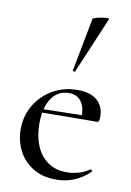

<svg xmlns="http://www.w3.org/2000/svg" viewBox="-85 -784 580 849"><g transform="rotate(10 205.5 -359.5)"><path d="M227 12Q165 12 121.5 -15.5Q78 -43 56.5 -87Q35 -131 35 -180Q35 -241 64 -289.5Q93 -338 142.5 -366.5Q192 -395 254 -395Q311 -395 341.5 -368.5Q372 -342 372 -296Q372 -285 370 -278Q368 -271 361 -271H290Q294 -319 275 -347Q256 -375 219 -375Q168 -375 140 -333Q112 -291 112 -220Q112 -164 130 -120.5Q148 -77 183 -52.5Q218 -28 267 -28Q293 -28 320 -35.5Q347 -43 370 -59Q372 -61 375.5 -56.5Q379 -52 377 -49Q341 -16 304 -2Q267 12 227 12ZM89 -269 88 -284 313 -289V-271ZM228 -474Q227 -471 221.5 -472.5Q216 -474 217 -476L263 -716Q265 -719 276 -722.5Q287 -726 302 -728.5Q317 -731 327 -731Q337 -731 335 -727Z"/></g></svg>

Font: Cormorant Medium
Style: Regular
Weight: 500
Designer: Christian Thalmann (Catharsis Fonts)
Foundry: Catharsis Fonts
Version: Version 4.000